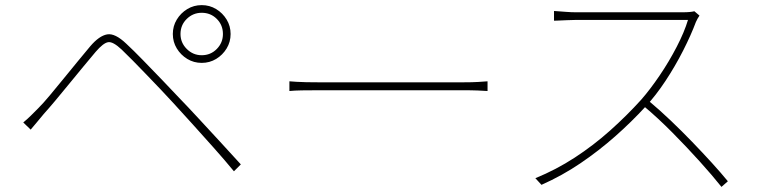

<svg xmlns="http://www.w3.org/2000/svg" viewBox="-20 -721 2990 751"><path d="M686 -588Q686 -554 710.5 -529.5Q735 -505 769 -505Q804 -505 828 -529.5Q852 -554 852 -588Q852 -623 828 -647Q804 -671 769 -671Q735 -671 710.5 -647Q686 -623 686 -588ZM656 -588Q656 -619 671.5 -644.5Q687 -670 712.5 -685.5Q738 -701 769 -701Q800 -701 825.5 -685.5Q851 -670 866.5 -644.5Q882 -619 882 -588Q882 -557 866.5 -531.5Q851 -506 825.5 -490.5Q800 -475 769 -475Q738 -475 712.5 -490.5Q687 -506 671.5 -531.5Q656 -557 656 -588ZM71 -242Q88 -256 101 -269Q114 -282 130 -298Q149 -317 174.5 -347.5Q200 -378 228.5 -413Q257 -448 284.5 -481.5Q312 -515 333 -540Q368 -581 399 -586.5Q430 -592 474 -550Q501 -525 538.5 -486.5Q576 -448 614 -408.5Q652 -369 680 -339Q714 -304 755.5 -259Q797 -214 840.5 -167Q884 -120 922 -78L895 -51Q858 -96 816 -143Q774 -190 733.5 -235Q693 -280 658 -318Q637 -341 609.5 -370Q582 -399 553.5 -428.5Q525 -458 499.5 -484Q474 -510 456 -527Q422 -559 403 -556Q384 -553 354 -518Q333 -493 306 -460.5Q279 -428 250.5 -393Q222 -358 196 -327Q170 -296 151 -275Q138 -260 124 -242.5Q110 -225 100 -214Z M1112 -403Q1124 -402 1140 -401Q1156 -400 1178 -399.5Q1200 -399 1230 -399Q1236 -399 1266.5 -399Q1297 -399 1343 -399Q1389 -399 1443.5 -399Q1498 -399 1553.5 -399Q1609 -399 1658 -399Q1707 -399 1741.5 -399Q1776 -399 1789 -399Q1829 -399 1851.5 -400.5Q1874 -402 1887 -403V-365Q1874 -366 1849.5 -367Q1825 -368 1790 -368Q1777 -368 1742 -368Q1707 -368 1658.5 -368Q1610 -368 1554.5 -368Q1499 -368 1444.5 -368Q1390 -368 1344 -368Q1298 -368 1267.5 -368Q1237 -368 1230 -368Q1190 -368 1160.5 -367.5Q1131 -367 1112 -365Z M2716 -660Q2713 -656 2708.5 -648Q2704 -640 2702 -635Q2683 -584 2652 -523Q2621 -462 2583 -404.5Q2545 -347 2505 -304Q2450 -244 2386 -187.5Q2322 -131 2250.5 -82.5Q2179 -34 2098 2L2074 -24Q2155 -57 2228 -104.5Q2301 -152 2366.5 -210.5Q2432 -269 2488 -331Q2523 -371 2560 -425.5Q2597 -480 2627 -538Q2657 -596 2671 -643Q2664 -643 2630.5 -643Q2597 -643 2549.5 -643Q2502 -643 2449.5 -643Q2397 -643 2349.5 -643Q2302 -643 2270 -643Q2238 -643 2231 -643Q2216 -643 2196.5 -642Q2177 -641 2162 -640.5Q2147 -640 2147 -640V-678Q2147 -678 2161.5 -677Q2176 -676 2195.5 -674.5Q2215 -673 2231 -673Q2238 -673 2268.5 -673Q2299 -673 2344 -673Q2389 -673 2438.5 -673Q2488 -673 2533.5 -673Q2579 -673 2610.5 -673Q2642 -673 2650 -673Q2666 -673 2677 -674Q2688 -675 2696 -677ZM2518 -326Q2561 -290 2604 -249Q2647 -208 2688 -165.5Q2729 -123 2764.5 -84Q2800 -45 2827 -12L2802 10Q2767 -34 2716.5 -90Q2666 -146 2609.5 -203Q2553 -260 2498 -306Z"/></svg>

Font: Noto Sans KR Thin
Style: Regular
Weight: 100
Designer: Ryoko NISHIZUKA 西塚涼子 (kana, bopomofo & ideographs); Paul D. Hunt (Latin, Greek & Cyrillic); Sandoll Communications 산돌커뮤니
Foundry: Adobe
Version: Version 2.004-H2;hotconv 1.0.118;makeotfexe 2.5.65603